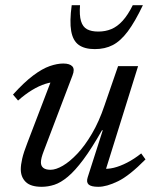

<svg xmlns="http://www.w3.org/2000/svg" viewBox="-20 -709 590 739"><path d="M317.5 -26.5 375.5 -207.5H372.5Q333 -138 300.8 -94.8Q268.5 -51.5 241.2 -28.8Q214 -6 189.5 2Q165 10 140.5 10Q98 10 79 -8.8Q60 -27.5 60 -57.5Q60 -74.5 65.5 -98.5Q71 -122.5 85.5 -159.5L184 -417L197.5 -393Q179 -394 154.5 -386.2Q130 -378.5 103.2 -362.2Q76.5 -346 49.5 -322L30 -345Q73 -392.5 107.8 -418.5Q142.5 -444.5 171.2 -454.5Q200 -464.5 223.5 -464.5Q248.5 -464.5 258.5 -453.5Q268.5 -442.5 259 -418.5L148 -126.5Q143 -113.5 140.2 -102.8Q137.5 -92 137.5 -84Q137.5 -70 146.8 -62.8Q156 -55.5 174.5 -55.5Q195 -55.5 222 -71.2Q249 -87 278 -117.8Q307 -148.5 334.2 -195Q361.5 -241.5 382 -302.5L434.5 -454.5H511.5L382 -39.5L375 -60Q394 -57.5 418 -63.2Q442 -69 469.2 -83Q496.5 -97 523.5 -118.5L540 -95.5Q478.5 -33 434.5 -11.5Q390.5 10 358.5 10Q330.5 10 321 1Q311.5 -8 317.5 -26.5ZM358.5 -587.5Q385.5 -587.5 408.5 -597Q431.5 -606.5 452 -629Q472.5 -651.5 491 -689H530Q499.5 -625 471.8 -588Q444 -551 414 -535.5Q384 -520 345 -520Q305.5 -520 283 -536.2Q260.5 -552.5 254 -589.5Q247.5 -626.5 256 -689H288Q285 -650 291.8 -627.8Q298.5 -605.5 315 -596.5Q331.5 -587.5 358.5 -587.5Z"/></svg>

Font: Newsreader
Style: Italic
Weight: 400
Italic angle: -17°
Designer: Hugues Gentile
Foundry: Production Type
Version: Version 1.003